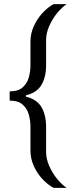

<svg xmlns="http://www.w3.org/2000/svg" viewBox="-20 -763 364 933"><path d="M241 150Q214 136 188 109Q162 82 145 45.5Q128 9 128 -33V-149Q128 -177 120 -206Q112 -235 90.5 -254.5Q69 -274 27 -274V-319Q69 -319 90.5 -338.5Q112 -358 120 -387Q128 -416 128 -444V-560Q128 -601 145 -637.5Q162 -674 188 -701.5Q214 -729 241 -743H304Q279 -726 256.5 -698Q234 -670 219 -636Q204 -602 204 -568V-446Q204 -389 181.5 -350.5Q159 -312 106 -300V-293Q159 -281 181.5 -242.5Q204 -204 204 -146V-25Q204 9 219 43Q234 77 256.5 105Q279 133 304 150Z"/></svg>

Font: Saira
Style: Regular
Weight: 400
Designer: Hector Gatti with collaboration of the Omnibus-Type team
Foundry: Omnibus-Type
Version: Version 1.100; ttfautohint (v1.8.3)